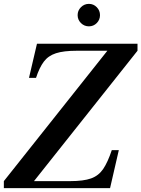

<svg xmlns="http://www.w3.org/2000/svg" viewBox="-71 -977 734 997"><path d="M332.1 -898.4Q332.1 -922.4 349.3 -939.6Q366.6 -956.9 390.6 -956.9Q414.6 -956.9 431.5 -939.6Q448.3 -922.4 448.3 -898.4Q448.3 -874.4 431.5 -857.3Q414.6 -840.2 390.6 -840.2Q366.6 -840.2 349.3 -857.3Q332.1 -874.4 332.1 -898.4ZM486.5 -713.5H328Q259.5 -713.5 219.5 -700.5Q179.5 -687.5 156.5 -656.8Q133.5 -626 116 -572.5H79.5L121 -750H643V-713.5L105.5 -36.5H294Q362.5 -36.5 401.8 -50.5Q441 -64.5 464.8 -99.5Q488.5 -134.5 509.5 -197.5H546L500.5 0H-51V-36.5Z"/></svg>

Font: Bodoni* 06pt Medium
Style: Italic
Weight: 500
Italic angle: -13°
Version: Version 2.3